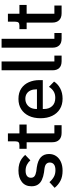

<svg xmlns="http://www.w3.org/2000/svg" viewBox="768 -1548 792 2367"><g transform="rotate(-90 1163.5 -364.0)"><path d="M243 12Q170 12 119.5 -14Q69 -40 32 -86L102 -150Q131 -116 166.5 -96Q202 -76 249 -76Q297 -76 320.5 -94.5Q344 -113 344 -146Q344 -171 327.5 -188Q311 -205 270 -211L222 -217Q170 -225 131 -243Q92 -261 71.5 -292.5Q51 -324 51 -372Q51 -448 104.5 -490Q158 -532 244 -532Q291 -532 326 -522Q361 -512 388 -493.5Q415 -475 438 -449L371 -385Q351 -409 318.5 -426.5Q286 -444 244 -444Q200 -444 178 -426.5Q156 -409 156 -379Q156 -349 175.5 -334Q195 -319 236 -312L284 -306Q370 -293 409.5 -255.5Q449 -218 449 -155Q449 -105 423.5 -67.5Q398 -30 352 -9Q306 12 243 12Z M804 0H709Q653 0 623.5 -30.5Q594 -61 594 -114V-431H513V-520H557Q584 -520 594.5 -532Q605 -544 605 -571V-662H703V-520H812V-431H703V-89H804Z M1131 12Q1057 12 1003 -21.5Q949 -55 919.5 -116Q890 -177 890 -260Q890 -343 919 -403.5Q948 -464 1001 -498Q1054 -532 1128 -532Q1205 -532 1256.5 -497.5Q1308 -463 1334 -404Q1360 -345 1360 -273V-232H1004V-215Q1004 -155 1039.5 -116.5Q1075 -78 1141 -78Q1189 -78 1222 -99Q1255 -120 1277 -156L1342 -93Q1312 -46 1257.5 -17Q1203 12 1131 12ZM1130 -447Q1092 -447 1063.5 -429.5Q1035 -412 1019.5 -381.5Q1004 -351 1004 -311V-304H1246V-314Q1246 -354 1232 -384Q1218 -414 1192 -430.5Q1166 -447 1130 -447Z M1662 0H1593Q1537 0 1509 -29.5Q1481 -59 1481 -109V-740H1590V-89H1662Z M1941 0H1872Q1816 0 1788 -29.5Q1760 -59 1760 -109V-740H1869V-89H1941Z M2279 0H2184Q2128 0 2098.5 -30.5Q2069 -61 2069 -114V-431H1988V-520H2032Q2059 -520 2069.5 -532Q2080 -544 2080 -571V-662H2178V-520H2287V-431H2178V-89H2279Z"/></g></svg>

Font: IBM Plex Sans Medium
Style: Regular
Weight: 500
Designer: Mike Abbink, Paul van der Laan, Pieter van Rosmalen
Foundry: Bold Monday
Version: Version 3.201